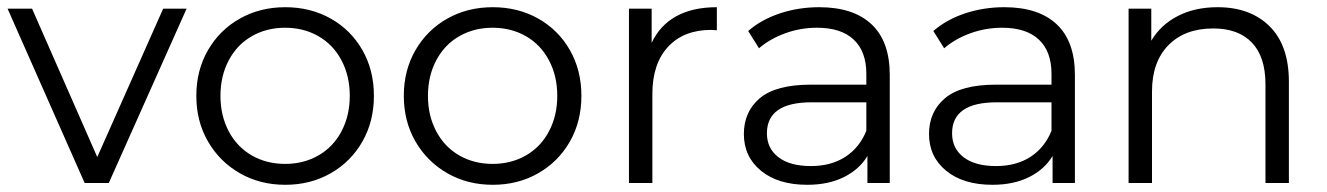

<svg xmlns="http://www.w3.org/2000/svg" viewBox="-20 -508 3684 533"><path d="M498 -484 282 0H215L1 -484H69L250 -72L433 -484Z M772 5Q702 5 646 -27Q590 -59 557.5 -115Q525 -171 525 -242Q525 -313 557.5 -369Q590 -425 646 -456.5Q702 -488 772 -488Q842 -488 898 -456.5Q954 -425 986 -369Q1018 -313 1018 -242Q1018 -171 986 -115Q954 -59 898 -27Q842 5 772 5ZM771.5 -53Q823 -53 864 -76.5Q905 -100 928 -143.5Q951 -187 951 -242Q951 -297 928 -340.5Q905 -384 864 -407.5Q823 -431 771.5 -431Q720 -431 679 -407.5Q638 -384 615 -340.5Q592 -297 592 -242Q592 -187 615 -143.5Q638 -100 679 -76.5Q720 -53 771.5 -53Z M1348 5Q1278 5 1222 -27Q1166 -59 1133.5 -115Q1101 -171 1101 -242Q1101 -313 1133.5 -369Q1166 -425 1222 -456.5Q1278 -488 1348 -488Q1418 -488 1474 -456.5Q1530 -425 1562 -369Q1594 -313 1594 -242Q1594 -171 1562 -115Q1530 -59 1474 -27Q1418 5 1348 5ZM1347.5 -53Q1399 -53 1440 -76.5Q1481 -100 1504 -143.5Q1527 -187 1527 -242Q1527 -297 1504 -340.5Q1481 -384 1440 -407.5Q1399 -431 1347.5 -431Q1296 -431 1255 -407.5Q1214 -384 1191 -340.5Q1168 -297 1168 -242Q1168 -187 1191 -143.5Q1214 -100 1255 -76.5Q1296 -53 1347.5 -53Z M1970 -488V-424L1954 -425Q1878 -425 1834.5 -378Q1791 -331 1791 -247V0H1726V-484H1789V-389Q1812 -438 1857.5 -463Q1903 -488 1970 -488Z M2450 -300V0H2388V-75Q2366 -38 2323 -16.5Q2280 5 2221 5Q2140 5 2092.5 -34Q2045 -73 2045 -136Q2045 -198 2089.5 -235.5Q2134 -273 2231 -273H2385V-303Q2385 -365 2350 -398Q2315 -431 2248 -431Q2202 -431 2159.5 -415.5Q2117 -400 2087 -374L2057 -422Q2094 -454 2145.5 -471Q2197 -488 2254 -488Q2349 -488 2399.5 -440.5Q2450 -393 2450 -300ZM2385 -145V-224H2233Q2109 -224 2109 -138Q2109 -96 2141 -71.5Q2173 -47 2231 -47Q2287 -47 2326.5 -72.5Q2366 -98 2385 -145Z M2964 -300V0H2902V-75Q2880 -38 2837 -16.5Q2794 5 2735 5Q2654 5 2606.5 -34Q2559 -73 2559 -136Q2559 -198 2603.5 -235.5Q2648 -273 2745 -273H2899V-303Q2899 -365 2864 -398Q2829 -431 2762 -431Q2716 -431 2673.5 -415.5Q2631 -400 2601 -374L2571 -422Q2608 -454 2659.5 -471Q2711 -488 2768 -488Q2863 -488 2913.5 -440.5Q2964 -393 2964 -300ZM2899 -145V-224H2747Q2623 -224 2623 -138Q2623 -96 2655 -71.5Q2687 -47 2745 -47Q2801 -47 2840.5 -72.5Q2880 -98 2899 -145Z M3558 -281V0H3493V-274Q3493 -350 3455.5 -389.5Q3418 -429 3348 -429Q3269 -429 3223.5 -382.5Q3178 -336 3178 -254V0H3113V-484H3176V-395Q3202 -439 3249.5 -463.5Q3297 -488 3360 -488Q3451 -488 3504.5 -435Q3558 -382 3558 -281Z"/></svg>

Font: Montserrat Ace
Style: Regular
Weight: 400
Designer: Julieta Ulanovsky
Foundry: Julieta Ulanovsky
Version: Version 1